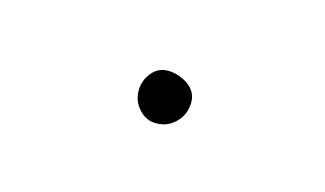

<svg xmlns="http://www.w3.org/2000/svg" viewBox="-25 -825 149 88"><g transform="rotate(-10 50.0 -780.5)"><path d="M38 -780Q38 -777 39.5 -774Q41 -771 44 -769.5Q47 -768 50 -768Q53 -768 56 -769.5Q59 -771 61 -774Q63 -777 63 -780Q63 -783 61 -786Q59 -789 56 -791Q53 -793 50 -793Q47 -793 44 -791Q41 -789 39.5 -786Q38 -783 38 -780Z"/></g></svg>

Font: Linefont Thin
Style: Regular
Weight: 100
Monospace: yes
Version: Version 3.002;gftools[0.9.33]